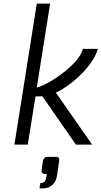

<svg xmlns="http://www.w3.org/2000/svg" viewBox="-20 -800 563 1065"><path d="M199 244C199 244 282 260 296 175L308 94C310 80 307 70 291 70H245C231 70 221 78 218 94L211 142C208 158 217 165 230 165H240L236 188C234 197 231 216 204 215ZM60 2H134L177 -265L215 -266L401 2H491L290 -286C358 -316 492 -422 523 -529H440C424 -454 272 -340 184 -314L258 -780H184Z"/></svg>

Font: Exo
Style: Regular Italic
Weight: 400
Designer: Natanael Gama
Version: Version 1.00